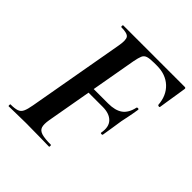

<svg xmlns="http://www.w3.org/2000/svg" viewBox="-173 -746 868 868"><g transform="rotate(45 261.0 -312.5)"><path d="M15 0Q13 0 13 -6Q13 -12 15 -12Q42 -12 56.5 -17Q71 -22 78 -37Q85 -52 90 -81L172 -544Q180 -587 170.5 -600Q161 -613 123 -613Q120 -613 120 -619Q120 -625 123 -625H516Q524 -625 522 -616Q519 -597 515 -571Q511 -545 507 -521Q503 -497 501 -482Q500 -478 494.5 -479.5Q489 -481 489 -483Q485 -539 450 -571.5Q415 -604 359 -604H342Q314 -604 300 -599.5Q286 -595 280.5 -582Q275 -569 270 -543L189 -85Q184 -55 189 -39.5Q194 -24 214 -18Q234 -12 273 -12Q275 -12 275 -6Q275 0 273 0Q254 0 218 -1Q182 -2 124 -2Q93 -2 65 -1Q37 0 15 0ZM407 -211Q406 -207 400 -207.5Q394 -208 395 -212Q403 -255 381.5 -277Q360 -299 317 -299H184L187 -327H324Q369 -327 394 -345Q419 -363 428 -404Q429 -408 435 -407.5Q441 -407 440 -402Q435 -370 431 -351.5Q427 -333 423 -313Q419 -288 415.5 -264Q412 -240 407 -211Z"/></g></svg>

Font: Cormorant Light
Style: Bold Italic
Weight: 700
Italic angle: -10°
Version: Version 4.000